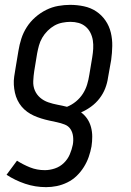

<svg xmlns="http://www.w3.org/2000/svg" viewBox="-20 -548 540 791"><path d="M170 223Q125 223 83.5 209Q42 195 7 172L50 114Q75 130 103.5 141.5Q132 153 165 153Q185 153 206 146Q227 139 243 123.5Q259 108 267.5 88Q276 68 280 48Q283 31 281 14Q279 -3 270.5 -16Q262 -29 246.5 -35Q231 -41 214.5 -44.5Q198 -48 182 -51.5Q166 -55 150 -60Q134 -65 119.5 -71.5Q105 -78 92 -87.5Q79 -97 69 -109Q59 -121 52 -135.5Q45 -150 41.5 -166Q38 -182 37 -198.5Q36 -215 38.5 -232.5Q41 -250 44 -267L56 -339Q60 -364 68 -389Q76 -414 90.5 -436.5Q105 -459 125.5 -477Q146 -495 170 -507Q194 -519 219.5 -523.5Q245 -528 269 -528Q298 -528 326 -522Q354 -516 376.5 -501Q399 -486 414.5 -463.5Q430 -441 436.5 -414Q443 -387 442.5 -358.5Q442 -330 438 -301L425 -228Q422 -206 413.5 -184Q405 -162 390 -142.5Q375 -123 355 -108.5Q335 -94 314 -85Q329 -74 339.5 -58.5Q350 -43 355 -24Q360 -5 360 15Q360 35 357 55Q353 77 345.5 98.5Q338 120 325.5 140Q313 160 296 176.5Q279 193 257.5 203.5Q236 214 214 218.5Q192 223 170 223ZM256 -108Q276 -116 293 -130Q310 -144 321.5 -162Q333 -180 339 -200Q345 -220 348 -240L360 -312Q363 -330 364 -347.5Q365 -365 362.5 -381.5Q360 -398 352.5 -413Q345 -428 332.5 -438.5Q320 -449 304 -453.5Q288 -458 270 -458Q254 -458 236.5 -454.5Q219 -451 204 -442.5Q189 -434 176 -421Q163 -408 154 -392.5Q145 -377 140.5 -360.5Q136 -344 133 -328L121 -255Q118 -235 117 -214Q116 -193 123.5 -175.5Q131 -158 145.5 -145.5Q160 -133 179 -126.5Q198 -120 217 -116.5Q236 -113 256 -108Z"/></svg>

Font: Iosevka
Style: Italic
Weight: 400
Italic angle: -9°
Monospace: yes
Designer: Belleve Invis
Foundry: Belleve Invis
Version: Version 32.5.0; ttfautohint (v1.8.4)